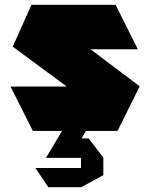

<svg xmlns="http://www.w3.org/2000/svg" viewBox="-20 -545 626 799"><path d="M133 -340 111 -525H461L553 -341V-340ZM336 -127 33 -351 111 -525 561 -186V-185ZM117 0 24 -184V-185H561L469 0ZM271 112 301 31H349L410 111V112ZM172 112V111L238 0H337V1L271 112ZM181 234 128 155V154H317V234ZM317 234V112H410V184L318 234Z"/></svg>

Font: Foldit ExtraBold
Style: Regular
Weight: 800
Version: Version 1.003